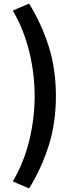

<svg xmlns="http://www.w3.org/2000/svg" viewBox="-20 -853 418 1075"><path d="M143 202 52 163Q115 54 144.5 -69Q174 -192 174 -315Q174 -438 144.5 -561Q115 -684 52 -794L143 -833Q214 -717 253.5 -591Q293 -465 293 -315Q293 -166 253.5 -40Q214 86 143 202Z"/></svg>

Font: Noto Sans TC Thin
Style: Bold
Weight: 700
Version: Version 2.004-H2;hotconv 1.0.118;makeotfexe 2.5.65603